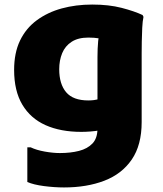

<svg xmlns="http://www.w3.org/2000/svg" viewBox="-20 -583 714 843"><path d="M261 240Q219 240 173 234Q127 228 100 216V64H115Q140 76 176.5 82.5Q213 89 243 89Q290 89 327 79.5Q364 70 386 47Q408 24 408 -19V-332Q408 -370 411 -402.5Q414 -435 425 -445L440 -413Q437 -411 415.5 -414.5Q394 -418 368 -418Q323 -418 294.5 -399.5Q266 -381 253 -349.5Q240 -318 240 -279Q240 -214 270.5 -178Q301 -142 368 -142Q380 -142 392 -143.5Q404 -145 421 -150V-11Q396 -7 375.5 -5.5Q355 -4 337 -4Q246 -4 180 -33.5Q114 -63 78 -123.5Q42 -184 42 -276Q42 -351 68 -405Q94 -459 141.5 -494Q189 -529 251 -546Q313 -563 385 -563Q458 -563 514 -548.5Q570 -534 606 -517L610 -509Q606 -491 604.5 -461Q603 -431 602.5 -400.5Q602 -370 602 -348V-47Q602 54 558.5 117.5Q515 181 438 210.5Q361 240 261 240Z"/></svg>

Font: Kufam ExtraBold
Style: Regular
Weight: 800
Designer: Wael Morcos, Artur Schmal
Foundry: Original Type
Version: Version 1.300; ttfautohint (v1.8.3)